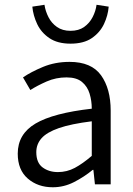

<svg xmlns="http://www.w3.org/2000/svg" viewBox="-20 -771 557 803"><path d="M200.7 12.2Q138.2 12.2 96.2 -24.2Q54.2 -60.5 54.2 -128.4Q54.2 -210.4 128.7 -254.4Q203.1 -298.3 363.8 -316.4Q363.8 -349.6 354.7 -379.4Q345.7 -409.2 323 -428.2Q300.3 -447.3 258.3 -447.3Q213.9 -447.3 175 -430.2Q136.2 -413.1 106.9 -394.5L76.2 -447.3Q109.4 -470.2 159.9 -491.2Q210.4 -512.2 271 -512.2Q362.3 -512.2 402.6 -456.1Q442.9 -399.9 442.9 -308.1V0H377L370.6 -60.5H367.7Q331.5 -30.8 289.3 -9.3Q247.1 12.2 200.7 12.2ZM222.2 -51.3Q259.8 -51.3 292.7 -68.8Q325.7 -86.4 363.8 -119.1V-263.7Q277.3 -252.9 226.6 -235.4Q175.8 -217.8 153.8 -192.9Q131.8 -168 131.8 -134.8Q131.8 -90.3 158.2 -70.8Q184.6 -51.3 222.2 -51.3ZM274.9 -588.4Q220.7 -588.4 186.5 -611.6Q152.3 -634.8 135.5 -670.4Q118.7 -706.1 115.2 -743.2L166 -751Q169.9 -724.6 182.6 -699.5Q195.3 -674.3 218.3 -658.2Q241.2 -642.1 274.9 -642.1Q309.1 -642.1 331.8 -658.2Q354.5 -674.3 367.4 -699.5Q380.4 -724.6 383.8 -751L434.6 -743.2Q431.6 -706.1 414.8 -670.4Q397.9 -634.8 364 -611.6Q330.1 -588.4 274.9 -588.4Z"/></svg>

Font: Akatab
Style: Regular
Weight: 400
Designer: SIL Global
Foundry: SIL Global
Version: Version 4.100